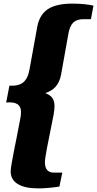

<svg xmlns="http://www.w3.org/2000/svg" viewBox="-20 -830 536 1060"><path d="M143 -447 186 -684Q199 -750 245 -780Q291 -810 379 -810Q446 -810 496 -799L482 -724H439Q403 -724 383.5 -704.5Q364 -685 357 -640L317 -417Q309 -377 288 -352.5Q267 -328 230 -316Q257 -306 269 -289Q281 -272 281 -245Q281 -225 276 -197Q251 -74 239.5 -13.5Q228 47 228 65Q228 123 277 123H324L308 200Q244 210 191 210Q117 210 78 186Q39 162 39 116Q39 103 44.5 71Q50 39 58.5 -4Q67 -47 72 -71L91 -170Q96 -190 96 -212Q96 -242 76 -255Q56 -268 14 -264L32 -357Q82 -354 108 -375Q134 -396 143 -447Z"/></svg>

Font: Sansita ExtraBold Italic
Style: Regular
Weight: 800
Italic angle: -11°
Designer: Pablo Cosgaya
Foundry: Omnibus-Type
Version: Version 1.006